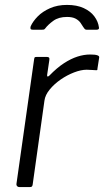

<svg xmlns="http://www.w3.org/2000/svg" viewBox="-20 -762 424 782"><path d="M59 0Q53 0 49.5 -4Q46 -8 47 -13L119 -521Q120 -527 121.5 -528.5Q123 -530 128 -530H172Q177 -530 179.5 -527.5Q182 -525 181 -518L172 -457Q171 -451 174 -450.5Q177 -450 181 -454Q212 -486 240.5 -504.5Q269 -523 295.5 -531.5Q322 -540 347 -540Q367 -540 376 -537Q385 -534 384 -528L377 -483Q377 -478 376 -477Q375 -476 372 -476Q364 -476 354.5 -477Q345 -478 333 -478Q310 -478 281.5 -467Q253 -456 227 -438Q201 -420 182.5 -397.5Q164 -375 161 -352L113 -10Q112 -4 109.5 -2Q107 0 100 0H59ZM113 -641Q106 -641 104.5 -644.5Q103 -648 105 -655Q114 -675 133.5 -695Q153 -715 183.5 -728.5Q214 -742 253 -742Q293 -742 321 -729Q349 -716 364.5 -695Q380 -674 383 -650Q384 -647 382 -644Q380 -641 374 -641H332Q328 -641 325 -644Q322 -647 319 -652Q315 -659 308 -669Q301 -679 288 -686Q275 -693 253 -693Q219 -693 197.5 -677.5Q176 -662 164 -646Q161 -642 158 -641.5Q155 -641 151 -641Z"/></svg>

Font: Libre Franklin Light
Style: Italic
Weight: 300
Italic angle: -8°
Designer: Pablo Impallari, Rodrigo Fuenzalida, Nhung Nguyen
Foundry: Impallari Type
Version: Version 3.000